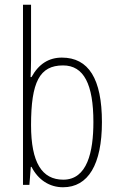

<svg xmlns="http://www.w3.org/2000/svg" viewBox="-20 -780 500 810"><path d="M246 10C352 10 410 -86 410 -265C410 -447 354 -537 241 -537C186 -537 143 -510 113 -455H109C110 -479 111 -502 111 -526V-760H77V0H104L110 -76H113C141 -21 189 10 246 10ZM247 -22C157 -22 111 -94 111 -252C111 -434 147 -504 246 -504C334 -504 374 -424 374 -265C374 -139 348 -22 247 -22Z"/></svg>

Font: Kathrein 37 Thin Condensed
Style: Regular
Weight: 250
Width: 3
Designer: Lazydogs Typefoundry, based on Open Sans by Ascender Corporation
Foundry: Lazydogs Typefoundry
Version: Version 1.003;PS 001.003;hotconv 1.0.88;makeotf.lib2.5.64775